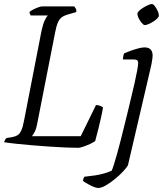

<svg xmlns="http://www.w3.org/2000/svg" viewBox="-27 -736 825 956"><path d="M365 0Q339 0 301.5 -1.5Q264 -3 220.5 -6Q177 -9 134.5 -12.5Q92 -16 55 -20Q18 -24 -7 -28Q-4 -36 -1 -41Q2 -46 6 -49L32 -53Q49 -56 60 -62.5Q71 -69 79 -86.5Q87 -104 93 -137L180 -584Q187 -617 196.5 -636Q206 -655 211 -659H126Q123 -663 121.5 -667.5Q120 -672 120 -677Q126 -682 138.5 -688.5Q151 -695 163.5 -699.5Q176 -704 182 -704H343Q346 -700 350 -693.5Q354 -687 353 -676L308 -663Q291 -658 280 -649.5Q269 -641 261.5 -624.5Q254 -608 248 -577L158 -119Q154 -96 146.5 -81Q139 -66 132 -58H375L451 -213Q462 -213 472 -209Q482 -205 486 -201Q482 -177 476 -150.5Q470 -124 463 -95Q456 -66 447 -34Q438 -27 422 -19.5Q406 -12 390 -6.5Q374 -1 365 0ZM462 200Q456 200 445.5 196.5Q435 193 423 187Q411 181 401 175Q391 169 386 164Q388 156 389 152Q390 148 393 144Q421 141 445 137.5Q469 134 490 128Q511 122 529 114Q533 106 540 84Q547 62 556 30Q565 -2 574.5 -39.5Q584 -77 593.5 -116Q603 -155 612 -191Q618 -217 626.5 -252Q635 -287 643 -322Q651 -357 656 -384.5Q661 -412 661 -422Q661 -433 655 -436.5Q649 -440 638 -440H585Q585 -445 586.5 -454.5Q588 -464 591 -470Q609 -478 627.5 -484.5Q646 -491 663 -495.5Q680 -500 693 -500Q713 -500 723 -489.5Q733 -479 733 -459Q733 -453 731.5 -442.5Q730 -432 727.5 -418Q725 -404 721 -389L610 87Q605 97 587.5 116Q570 135 547 154Q524 173 501 186.5Q478 200 462 200ZM694 -611Q688 -611 679 -621.5Q670 -632 663.5 -645Q657 -658 657 -667Q657 -674 666 -682.5Q675 -691 687.5 -698.5Q700 -706 711.5 -711Q723 -716 729 -716Q736 -716 744 -705.5Q752 -695 758 -682Q764 -669 764 -659Q764 -652 756 -644Q748 -636 736 -628.5Q724 -621 712.5 -616Q701 -611 694 -611Z"/></svg>

Font: Texturina Medium 12pt Thin
Style: Italic
Weight: 250
Italic angle: -11°
Version: Version 1.002